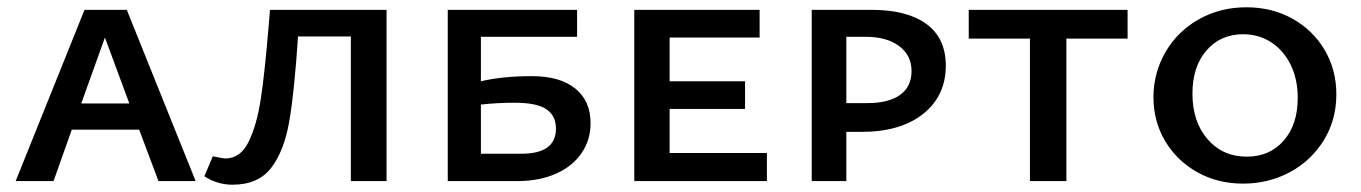

<svg xmlns="http://www.w3.org/2000/svg" viewBox="-20 -497 3736 527"><path d="M362 -141H177L127 0H23L212 -470H328L517 0H415ZM335 -213 268 -394 203 -213Z M1041 0H943V-397H798Q788 -245 774 -164Q760 -83 724.5 -36.5Q689 10 618 10Q577 10 541 -13L564 -68Q594 -62 598 -62Q640 -62 662.5 -108Q685 -154 696 -226.5Q707 -299 718 -433L721 -470H1041Z M1601 -159Q1601 -113 1576.5 -77Q1552 -41 1506.5 -20.5Q1461 0 1400 0H1209V-470H1564V-396H1300V-274Q1360 -288 1440 -288Q1517 -288 1559 -254Q1601 -220 1601 -159ZM1506 -144Q1506 -179 1480 -197Q1454 -215 1392 -215Q1345 -215 1300 -210V-75H1411Q1506 -75 1506 -144Z M2085 -77V0H1721V-470H2065V-394H1818V-274H2025V-198H1818V-77Z M2576 -317Q2576 -234 2514 -184.5Q2452 -135 2344 -135H2303V0H2208V-470H2372Q2470 -470 2523 -431Q2576 -392 2576 -317ZM2482 -302Q2482 -345 2448 -370.5Q2414 -396 2356 -396H2303V-214H2361Q2419 -214 2450.5 -236.5Q2482 -259 2482 -302Z M3075 -391H2907V0H2807V-391H2639V-470H3075Z M3146 -230Q3146 -297 3179 -354Q3212 -411 3270.5 -444Q3329 -477 3401 -477Q3471 -477 3527 -446Q3583 -415 3615.5 -360.5Q3648 -306 3648 -238Q3648 -168 3613.5 -112Q3579 -56 3520.5 -24.5Q3462 7 3392 7Q3322 7 3266 -24.5Q3210 -56 3178 -110Q3146 -164 3146 -230ZM3542 -228Q3542 -280 3522.5 -319.5Q3503 -359 3469 -381Q3435 -403 3392 -403Q3330 -403 3291.5 -358.5Q3253 -314 3253 -240Q3253 -163 3294.5 -115Q3336 -67 3402 -67Q3465 -67 3503.5 -111Q3542 -155 3542 -228Z"/></svg>

Font: Ysabeau SC Semibold
Style: Regular
Weight: 600
Designer: Christian Thalmann (Catharsis Fonts)
Version: Version 0.003